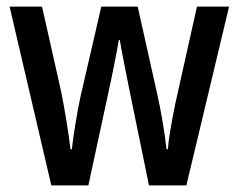

<svg xmlns="http://www.w3.org/2000/svg" viewBox="-20 -560 721 580"><path d="M372 -283 430 0H543L672 -540H575L510 -249C499 -196 489 -139 487 -109H483C477 -165 465 -231 456 -271L396 -540H286L224 -272C212 -217 202 -152 197 -109H193C187 -159 176 -227 165 -282L107 -540H9L135 0H247L308 -283C317 -323 332 -398 339 -439H342C348 -400 364 -325 372 -283Z"/></svg>

Font: Noto Sans Sinhala UI Condensed Medium
Style: Regular
Weight: 500
Width: 3
Designer: Jelle Bosma - Monotype Design Team
Foundry: Monotype Imaging Inc.
Version: Version 2.006